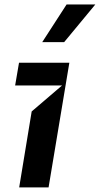

<svg xmlns="http://www.w3.org/2000/svg" viewBox="-20 -820 437 840"><path d="M260.7 -635.7 397 -800.4H271.3L164.8 -635.7ZM192.5 0 283.4 -545.5H63.2L46.2 -446H251.4L118.6 -332.4L63.9 0Z"/></svg>

Font: Riot Sans 2.0
Style: Bold Italic
Weight: 600
Italic angle: -9.39999°
Designer: Rasmus Andersson
Foundry: rsms
Version: Version 3.006;hotconv 1.0.109;makeotfexe 2.5.65596